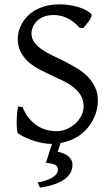

<svg xmlns="http://www.w3.org/2000/svg" viewBox="-20 -650 516 887"><path d="M314.9 111.8Q314.9 129.9 306.4 146.5Q297.9 163.1 279.8 176.8Q261.7 190.4 233.2 200.7Q204.6 210.9 164.6 216.8L153.8 192.9Q179.2 188.5 197 181.9Q214.8 175.3 226.1 167.5Q237.3 159.7 242.4 151.1Q247.6 142.6 247.6 134.8Q247.6 118.2 234.9 111.6Q222.2 105 191.9 102.1Q194.3 95.2 199.7 79.1Q204.1 65.4 211.9 40.5Q215.8 29.3 220.7 14.6H214.8Q198.7 14.6 179.7 11.2Q160.6 7.8 140.6 1.7Q120.6 -4.4 100.8 -13.2Q81.1 -22 64 -33.2Q60.5 -35.2 58.8 -49.8Q57.1 -64.5 57.1 -84.2Q57.1 -104 58.6 -124.5Q60.1 -145 64 -158.2L84 -155.8Q95.2 -127 112.1 -106Q128.9 -85 149.4 -71Q169.9 -57.1 193.6 -50.5Q217.3 -43.9 242.2 -43.9Q264.2 -43.9 286.4 -53Q308.6 -62 326.2 -77.6Q343.8 -93.3 355 -114Q366.2 -134.8 366.2 -158.2Q366.2 -188 353 -209.5Q339.8 -231 318.6 -247.6Q297.4 -264.2 270 -277.3Q242.7 -290.5 214.1 -303.7Q185.5 -316.9 158.2 -331.5Q130.9 -346.2 109.6 -365.7Q88.4 -385.3 75.2 -410.9Q62 -436.5 62 -472.2Q62 -487.3 66.4 -504.9Q70.8 -522.5 80.6 -540Q90.3 -557.6 105.7 -574Q121.1 -590.3 142.8 -602.8Q164.6 -615.2 192.9 -622.6Q221.2 -629.9 256.8 -629.9Q278.8 -629.9 301 -626.5Q323.2 -623 342.5 -617.2Q361.8 -611.3 377.4 -603Q393.1 -594.7 401.9 -585Q405.3 -582 402.1 -573.5Q398.9 -564.9 392.3 -554.9Q385.7 -544.9 377.7 -535.2Q369.6 -525.4 363.8 -520L346.2 -522.9Q332.5 -539.1 317.6 -550Q302.7 -561 287.4 -567.9Q272 -574.7 256.8 -577.6Q241.7 -580.6 228 -580.6Q200.7 -580.6 181.4 -572.5Q162.1 -564.5 149.7 -551.8Q137.2 -539.1 131.3 -523.9Q125.5 -508.8 125.5 -495.1Q125.5 -472.2 138.7 -454.3Q151.9 -436.5 173.3 -421.6Q194.8 -406.7 222.4 -393.6Q250 -380.4 278.8 -366Q307.6 -351.6 335.2 -335Q362.8 -318.4 384.3 -296.9Q405.8 -275.4 418.9 -247.8Q432.1 -220.2 432.1 -184.1Q432.1 -162.1 426.3 -139.2Q420.4 -116.2 408.4 -94Q396.5 -71.8 378.7 -52Q360.8 -32.2 336.7 -17.6Q312.5 -2.9 281.7 5.9Q271 8.8 259.8 10.7L246.6 50.8Q259.3 53.7 271.7 58.3Q284.2 63 293.7 70.3Q303.2 77.6 309.1 87.9Q314.9 98.1 314.9 111.8Z"/></svg>

Font: Gentium Unicode
Style: Regular
Weight: 400
Version: Version 1.009